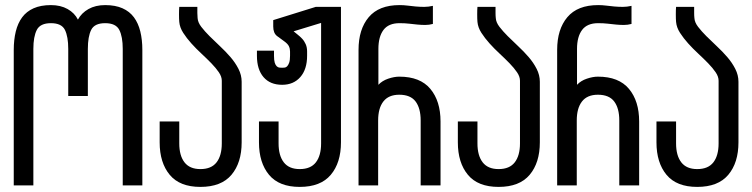

<svg xmlns="http://www.w3.org/2000/svg" viewBox="-20 -728 2954 754"><path d="M393 -708C367.7 -708 345.8 -702.8 327.5 -692.5C309.2 -682.2 295.3 -668.3 286 -651C277.3 -668.3 263.8 -682.2 245.5 -692.5C227.2 -702.8 205.3 -708 180 -708C153.3 -708 130.7 -703.8 112 -695.5C93.3 -687.2 78.3 -675.3 67 -660C55.7 -644.7 47.3 -626.2 42 -604.5C36.7 -582.8 34 -558.7 34 -532V0H111V-536C111 -568 115.5 -592.8 124.5 -610.5C133.5 -628.2 152 -637 180 -637C208 -637 226.3 -628.2 235 -610.5C243.7 -592.8 248 -568 248 -536V-351H325V-536C325 -568 329.3 -592.8 338 -610.5C346.7 -628.2 365 -637 393 -637C421 -637 439.5 -628.2 448.5 -610.5C457.5 -592.8 462 -568 462 -536V0H539V-532C539 -558.7 536.3 -582.8 531 -604.5C525.7 -626.2 517.3 -644.7 506 -660C494.7 -675.3 479.7 -687.2 461 -695.5C442.3 -703.8 419.7 -708 393 -708Z M755 -701H684C683.3 -693.7 683 -684 683 -672C683 -659.3 683.3 -649.3 684 -642C685.3 -627.3 690.5 -613 699.5 -599C708.5 -585 719.2 -571.2 731.5 -557.5C743.8 -543.8 757 -530.5 771 -517.5C785 -504.5 798 -491.8 810 -479.5C822 -467.2 831.8 -455.3 839.5 -444C847.2 -432.7 851 -421.7 851 -411V-165C851 -133 844.2 -108.2 830.5 -90.5C816.8 -72.8 795.7 -64 767 -64C739 -64 718.2 -72.8 704.5 -90.5C690.8 -108.2 684 -133 684 -165V-251H607V-169C607 -115.7 620.2 -73.2 646.5 -41.5C672.8 -9.8 713 6 767 6C821.7 6 862.3 -9.8 889 -41.5C915.7 -73.2 929 -115.7 929 -169V-407C929 -424.3 924.8 -441.2 916.5 -457.5C908.2 -473.8 897.7 -489.3 885 -504C872.3 -518.7 858.7 -532.8 844 -546.5L803 -586C790.3 -598.7 779.5 -610.8 770.5 -622.5C761.5 -634.2 756.7 -645.7 756 -657C755.3 -663 755 -669.7 755 -677Z M1319 -701H1220L1053 -649V-624C1053 -606.7 1058 -594.2 1068 -586.5C1078 -578.8 1087.3 -572 1096 -566C1105.3 -559.3 1111.5 -552.8 1114.5 -546.5C1117.5 -540.2 1119 -533.3 1119 -526V-509C1119 -497 1117.8 -487.8 1115.5 -481.5C1113.2 -475.2 1110.5 -470.5 1107.5 -467.5C1104.5 -464.5 1101.2 -462.8 1097.5 -462.5C1093.8 -462.2 1090.7 -462 1088 -462C1084.7 -462 1081.2 -462.2 1077.5 -462.5C1073.8 -462.8 1070.3 -464.5 1067 -467.5C1063.7 -470.5 1061 -475.2 1059 -481.5C1057 -487.8 1056 -497 1056 -509V-529H989V-509C989 -473 997.7 -445 1015 -425C1032.3 -405 1056.7 -395 1088 -395C1118 -395 1141.8 -405.2 1159.5 -425.5C1177.2 -445.8 1186 -473.7 1186 -509V-526C1186 -536.7 1184.2 -546.2 1180.5 -554.5C1176.8 -562.8 1172.2 -570 1166.5 -576C1160.8 -582 1155 -587.3 1149 -592C1143 -596.7 1137.7 -601 1133 -605L1241 -638V-165C1241 -133 1234.2 -108.2 1220.5 -90.5C1206.8 -72.8 1185.7 -64 1157 -64C1129 -64 1108.2 -72.8 1094.5 -90.5C1080.8 -108.2 1074 -133 1074 -165V-251H997V-169C997 -115.7 1010.2 -73.2 1036.5 -41.5C1062.8 -9.8 1103 6 1157 6C1211.7 6 1252.3 -9.8 1279 -41.5C1305.7 -73.2 1319 -115.7 1319 -169Z M1388 0H1465V-255C1465 -287 1471.8 -311.8 1485.5 -329.5C1499.2 -347.2 1520 -356 1548 -356C1577.3 -356 1598.7 -347.2 1612 -329.5C1625.3 -311.8 1632 -287 1632 -255V0H1710V-251C1710 -304.3 1696.7 -347 1670 -379C1643.3 -411 1602.7 -427 1548 -427C1534.7 -427 1520.2 -424.3 1504.5 -419C1488.8 -413.7 1476 -405.7 1466 -395V-536C1466 -568 1472.7 -592.8 1486 -610.5C1499.3 -628.2 1520.3 -637 1549 -637C1563 -637 1575.7 -636.3 1587 -635C1598.3 -633.7 1609.2 -632.5 1619.5 -631.5C1629.8 -630.5 1640 -630 1650 -630C1660 -630 1670 -631.3 1680 -634V-705C1668 -702.3 1656.7 -701 1646 -701C1634.7 -701 1623.5 -701.5 1612.5 -702.5C1601.5 -703.5 1590.8 -704.7 1580.5 -706C1570.2 -707.3 1559.7 -708 1549 -708C1495 -708 1454.7 -692.2 1428 -660.5C1401.3 -628.8 1388 -586 1388 -532Z M1926 -701H1855C1854.3 -693.7 1854 -684 1854 -672C1854 -659.3 1854.3 -649.3 1855 -642C1856.3 -627.3 1861.5 -613 1870.5 -599C1879.5 -585 1890.2 -571.2 1902.5 -557.5C1914.8 -543.8 1928 -530.5 1942 -517.5C1956 -504.5 1969 -491.8 1981 -479.5C1993 -467.2 2002.8 -455.3 2010.5 -444C2018.2 -432.7 2022 -421.7 2022 -411V-165C2022 -133 2015.2 -108.2 2001.5 -90.5C1987.8 -72.8 1966.7 -64 1938 -64C1910 -64 1889.2 -72.8 1875.5 -90.5C1861.8 -108.2 1855 -133 1855 -165V-251H1778V-169C1778 -115.7 1791.2 -73.2 1817.5 -41.5C1843.8 -9.8 1884 6 1938 6C1992.7 6 2033.3 -9.8 2060 -41.5C2086.7 -73.2 2100 -115.7 2100 -169V-407C2100 -424.3 2095.8 -441.2 2087.5 -457.5C2079.2 -473.8 2068.7 -489.3 2056 -504C2043.3 -518.7 2029.7 -532.8 2015 -546.5L1974 -586C1961.3 -598.7 1950.5 -610.8 1941.5 -622.5C1932.5 -634.2 1927.7 -645.7 1927 -657C1926.3 -663 1926 -669.7 1926 -677Z M2168 0H2245V-255C2245 -287 2251.8 -311.8 2265.5 -329.5C2279.2 -347.2 2300 -356 2328 -356C2357.3 -356 2378.7 -347.2 2392 -329.5C2405.3 -311.8 2412 -287 2412 -255V0H2490V-251C2490 -304.3 2476.7 -347 2450 -379C2423.3 -411 2382.7 -427 2328 -427C2314.7 -427 2300.2 -424.3 2284.5 -419C2268.8 -413.7 2256 -405.7 2246 -395V-536C2246 -568 2252.7 -592.8 2266 -610.5C2279.3 -628.2 2300.3 -637 2329 -637C2343 -637 2355.7 -636.3 2367 -635C2378.3 -633.7 2389.2 -632.5 2399.5 -631.5C2409.8 -630.5 2420 -630 2430 -630C2440 -630 2450 -631.3 2460 -634V-705C2448 -702.3 2436.7 -701 2426 -701C2414.7 -701 2403.5 -701.5 2392.5 -702.5C2381.5 -703.5 2370.8 -704.7 2360.5 -706C2350.2 -707.3 2339.7 -708 2329 -708C2275 -708 2234.7 -692.2 2208 -660.5C2181.3 -628.8 2168 -586 2168 -532Z M2706 -701H2635C2634.3 -693.7 2634 -684 2634 -672C2634 -659.3 2634.3 -649.3 2635 -642C2636.3 -627.3 2641.5 -613 2650.5 -599C2659.5 -585 2670.2 -571.2 2682.5 -557.5C2694.8 -543.8 2708 -530.5 2722 -517.5C2736 -504.5 2749 -491.8 2761 -479.5C2773 -467.2 2782.8 -455.3 2790.5 -444C2798.2 -432.7 2802 -421.7 2802 -411V-165C2802 -133 2795.2 -108.2 2781.5 -90.5C2767.8 -72.8 2746.7 -64 2718 -64C2690 -64 2669.2 -72.8 2655.5 -90.5C2641.8 -108.2 2635 -133 2635 -165V-251H2558V-169C2558 -115.7 2571.2 -73.2 2597.5 -41.5C2623.8 -9.8 2664 6 2718 6C2772.7 6 2813.3 -9.8 2840 -41.5C2866.7 -73.2 2880 -115.7 2880 -169V-407C2880 -424.3 2875.8 -441.2 2867.5 -457.5C2859.2 -473.8 2848.7 -489.3 2836 -504C2823.3 -518.7 2809.7 -532.8 2795 -546.5L2754 -586C2741.3 -598.7 2730.5 -610.8 2721.5 -622.5C2712.5 -634.2 2707.7 -645.7 2707 -657C2706.3 -663 2706 -669.7 2706 -677Z"/></svg>

Font: Bebas Neue Regular two
Style: Regular2
Weight: 400
Designer: Ryoichi Tsunekawa & LGV (GE)
Foundry: Free Software Foundation, Inc.
Version: Version 1.003 August 13, 2016